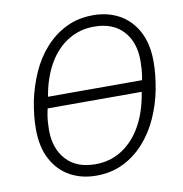

<svg xmlns="http://www.w3.org/2000/svg" viewBox="-81 -786 833 874"><g transform="rotate(-10 335.5 -349.0)"><path d="M295 12Q227 12 174 -17.5Q121 -47 90.5 -104Q60 -161 60 -244Q60 -276 63.5 -308Q67 -340 73 -372Q87 -439 114 -500Q141 -561 183 -608Q225 -655 280.5 -682.5Q336 -710 406 -710Q474 -710 527 -680.5Q580 -651 610.5 -594Q641 -537 641 -454Q641 -423 637.5 -390.5Q634 -358 628 -326Q615 -259 587.5 -198Q560 -137 518 -90Q476 -43 420.5 -15.5Q365 12 295 12ZM300 -40Q366 -40 418.5 -72Q471 -104 507 -162.5Q543 -221 559 -301L566 -339L588 -328H107L132 -340L126 -314Q121 -290 119.5 -268.5Q118 -247 118 -230Q118 -144 165.5 -92Q213 -40 300 -40ZM401 -658Q336 -658 283 -626Q230 -594 194.5 -535.5Q159 -477 143 -397L137 -367L115 -380H598L571 -364L575 -382Q580 -407 581.5 -429Q583 -451 583 -468Q583 -555 535.5 -606.5Q488 -658 401 -658Z"/></g></svg>

Font: IBM Plex Sans Light
Style: Italic
Weight: 300
Italic angle: -11.31°
Designer: Mike Abbink, Paul van der Laan, Pieter van Rosmalen
Foundry: Bold Monday
Version: Version 3.201